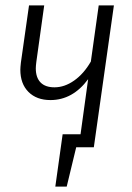

<svg xmlns="http://www.w3.org/2000/svg" viewBox="-20 -543 486 708"><path d="M400 -523 326 0H261L226 145H184L211 -48H277L305 -251Q248 -174 166 -174Q115 -174 85 -204Q55 -234 55 -286Q55 -294 57 -312L87 -523H143L114 -315Q112 -299 112 -291Q112 -257 129.5 -239Q147 -221 181 -221Q218 -221 253.5 -246Q289 -271 315 -316L344 -523Z"/></svg>

Font: Fira Sans Extra Condensed Light
Style: Italic
Weight: 300
Width: 3
Italic angle: -8°
Designer: Carrois Corporate & Edenspiekermann AG
Foundry: Carrois Corporate GbR & Edenspiekermann AG
Version: Version 4.203